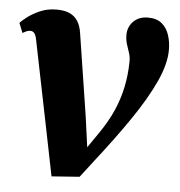

<svg xmlns="http://www.w3.org/2000/svg" viewBox="-46 -605 618 658"><g transform="rotate(5 263.5 -275.5)"><path d="M61.5 -452Q58.5 -467.5 53.2 -474Q48 -480.5 40 -480.5Q31.5 -480.5 25.5 -477.5Q19.5 -474.5 13 -471L-0.5 -504.5Q5 -511 22.2 -524.5Q39.5 -538 65.2 -549.5Q91 -561 122.5 -561Q151 -561 168.8 -552.5Q186.5 -544 196.2 -528Q206 -512 209.5 -489.5L253.5 -207L275.5 -47.5L234.5 -51L305 -153.5Q334 -195.5 351.8 -236.2Q369.5 -277 378 -318.8Q386.5 -360.5 387 -404Q387.5 -420 382.8 -434.2Q378 -448.5 373.2 -463.5Q368.5 -478.5 368.5 -495.5Q368.5 -523 387.2 -542Q406 -561 437.5 -561Q467.5 -561 485 -546.2Q502.5 -531.5 510.2 -507.8Q518 -484 518 -458Q518.5 -410.5 490.8 -349.2Q463 -288 413 -214.5Q363 -141 296 -55.5L251 3L155 10L119 -168.5Z"/></g></svg>

Font: Merriweather 36pt ExtraBold
Style: Italic
Weight: 800
Italic angle: -7.8°
Version: Version 2.101